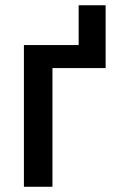

<svg xmlns="http://www.w3.org/2000/svg" viewBox="-20 -713 445 733"><path d="M383.3 -692.9V-453.1H180.2V0H71.3V-541H280.3V-692.9Z"/></svg>

Font: Open Sans SemiCondensed SemiBold
Style: Regular
Weight: 600
Width: 4
Designer: Monotype Design Team
Foundry: Monotype Imaging Inc.
Version: Version 3.000